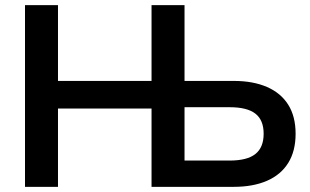

<svg xmlns="http://www.w3.org/2000/svg" viewBox="-20 -725 1204 745"><path d="M77 0V-705H205V-411H568V-705H696V-411H887Q962 -411 1016 -387.5Q1070 -364 1098.5 -318.5Q1127 -273 1127 -206Q1127 -139 1098.5 -93Q1070 -47 1016 -23.5Q962 0 887 0H568V-304H205V0ZM696 -102H871Q939 -102 971 -127.5Q1003 -153 1003 -206Q1003 -259 971 -284Q939 -309 871 -309H696Z"/></svg>

Font: NunitoSans3
Style: Bold
Weight: 700
Designer: Vernon Adams
Foundry: Vernon Adams
Version: Version 3.101;gftools[0.9.27]